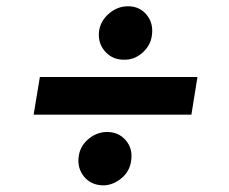

<svg xmlns="http://www.w3.org/2000/svg" viewBox="-20 -591 719 602"><path d="M599.1 -349.6 580.1 -231.4H85.4L105 -349.6ZM369.6 -403.8Q332 -403.3 308.6 -430.7Q285.2 -458 291 -496.6Q296.9 -527.8 323 -549.6Q349.1 -571.3 381.3 -571.3Q418 -571.3 439.9 -544.4Q461.9 -517.6 456.1 -479Q451.7 -447.8 426.5 -425.5Q401.4 -403.3 369.6 -403.8ZM304.2 -9.8Q265.1 -10.3 243.2 -37.6Q221.2 -64.9 227.1 -102.5Q231.9 -134.3 258.1 -155.8Q284.2 -177.2 315.9 -177.2Q352.1 -177.2 374.5 -150.9Q397 -124.5 391.1 -86.4Q386.7 -53.7 360.6 -32Q334.5 -10.3 304.2 -9.8Z"/></svg>

Font: Inter
Style: Bold Italic
Weight: 700
Italic angle: -9.39999°
Designer: Rasmus Andersson
Foundry: rsms
Version: Version 4.001;git-9221beed3